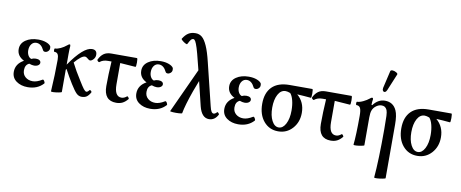

<svg xmlns="http://www.w3.org/2000/svg" viewBox="-80 -1085 4126 1717"><g transform="rotate(10 1983.5 -226.5)"><path d="M180.2 11.2Q118.7 11.2 76.9 -19Q35.2 -49.3 35.2 -103Q35.2 -175.8 107.9 -215.8Q43 -248 43 -311Q43 -362.8 88.4 -393.8Q133.8 -424.8 202.1 -424.8Q243.7 -424.8 274.2 -413.3Q304.7 -401.9 315.9 -384.8Q318.8 -380.9 318.8 -365.2Q318.8 -350.1 306.6 -338.6Q294.4 -327.1 279.8 -327.1Q265.1 -327.1 259.8 -337.9Q233.4 -393.1 189.9 -393.1Q162.1 -393.1 145.5 -370.8Q128.9 -348.6 128.9 -314.9Q128.9 -289.1 139.6 -269.3Q150.4 -249.5 168.9 -243.2Q187.5 -252.9 210 -252.9Q231.4 -252.9 243.2 -244.9Q254.9 -236.8 254.9 -223.1Q254.9 -209 240.7 -199Q226.6 -189 203.1 -189Q184.1 -189 159.2 -198.2Q122.1 -182.6 122.1 -132.8Q122.1 -94.7 148.7 -71.8Q175.3 -48.8 215.8 -48.8Q253.4 -48.8 300.8 -78.1Q308.6 -83 317.6 -68.1Q326.7 -53.2 321.8 -46.9Q268.6 11.2 180.2 11.2Z M393.1 12.2Q402.8 -142.6 402.8 -276.9Q402.8 -310.1 393.6 -325.9Q384.3 -341.8 361.8 -341.8Q356 -341.8 356 -356.9Q356 -372.1 361.8 -372.1Q383.3 -372.1 411.6 -385.3Q439.9 -398.4 465.8 -419.9Q478.5 -431.2 484.9 -431.2Q492.7 -431.2 492.7 -417Q489.7 -392.1 489.7 -338.9V-248Q611.8 -424.8 689.9 -424.8Q734.9 -424.8 734.9 -379.9Q734.9 -356.4 719 -338.6Q703.1 -320.8 688 -320.8Q679.7 -320.8 665.5 -334Q651.4 -347.2 638.7 -347.2Q607.9 -347.2 547.9 -277.8Q584 -206.1 634.8 -127Q664.6 -78.1 679.4 -59.1Q694.3 -40 705.1 -40Q716.8 -40 731 -59.1Q733.9 -61.5 739 -59.1Q744.1 -56.6 748.3 -50.8Q752.4 -44.9 750 -41Q733.9 -12.2 716.1 0Q698.2 12.2 669.9 12.2Q644 12.2 623 -8.1Q602.1 -28.3 566.9 -85Q531.2 -142.1 495.1 -210Q494.6 -209 492.4 -206.1Q490.2 -203.1 489.7 -202.1V0Q489.7 4.4 464.6 9Q439.5 13.7 418 14.9Q396.5 16.1 393.1 12.2Z M983.9 11.2Q872.1 11.2 872.1 -121.1Q872.1 -225.1 879.9 -345.2H847.7Q802.2 -345.2 774.9 -321.8Q769 -317.4 760 -325.7Q751 -334 753.9 -340.8Q771 -377 797.1 -396Q823.2 -415 866.7 -415H1098.6Q1105.5 -415 1105.5 -375Q1105.5 -335 1098.6 -335Q992.2 -343.8 959 -345.2V-151.9Q959 -42 1022.9 -42Q1046.9 -42 1070.8 -62Q1075.7 -66.4 1083.7 -55.7Q1091.8 -44.9 1088.9 -41Q1065.9 -13.2 1041.3 -1Q1016.6 11.2 983.9 11.2Z M1293 11.2Q1231.4 11.2 1189.7 -19Q1147.9 -49.3 1147.9 -103Q1147.9 -175.8 1220.7 -215.8Q1155.8 -248 1155.8 -311Q1155.8 -362.8 1201.2 -393.8Q1246.6 -424.8 1314.9 -424.8Q1356.4 -424.8 1387 -413.3Q1417.5 -401.9 1428.7 -384.8Q1431.6 -380.9 1431.6 -365.2Q1431.6 -350.1 1419.4 -338.6Q1407.2 -327.1 1392.6 -327.1Q1377.9 -327.1 1372.6 -337.9Q1346.2 -393.1 1302.7 -393.1Q1274.9 -393.1 1258.3 -370.8Q1241.7 -348.6 1241.7 -314.9Q1241.7 -289.1 1252.4 -269.3Q1263.2 -249.5 1281.7 -243.2Q1300.3 -252.9 1322.8 -252.9Q1344.2 -252.9 1356 -244.9Q1367.7 -236.8 1367.7 -223.1Q1367.7 -209 1353.5 -199Q1339.4 -189 1315.9 -189Q1296.9 -189 1272 -198.2Q1234.9 -182.6 1234.9 -132.8Q1234.9 -94.7 1261.5 -71.8Q1288.1 -48.8 1328.6 -48.8Q1366.2 -48.8 1413.6 -78.1Q1421.4 -83 1430.4 -68.1Q1439.5 -53.2 1434.6 -46.9Q1381.3 11.2 1293 11.2Z M1473.6 0 1658.7 -402.8 1639.6 -478Q1621.1 -554.7 1607.7 -597.2Q1594.2 -639.6 1585 -654.8Q1575.7 -669.9 1565.9 -669.9Q1554.2 -669.9 1545.7 -660.2Q1537.1 -650.4 1519.5 -616.2Q1516.6 -611.8 1501.7 -619.6Q1486.8 -627.4 1473.6 -638.9Q1460.4 -650.4 1462.9 -654.8Q1486.3 -692.4 1512.5 -708.7Q1538.6 -725.1 1577.6 -725.1Q1610.8 -725.1 1635.7 -704.6Q1660.6 -684.1 1683.8 -632.1Q1707 -580.1 1728.5 -490.2L1822.8 -105Q1830.6 -71.3 1839.4 -58.1Q1848.1 -44.9 1859.9 -44.9Q1872.6 -44.9 1889.6 -63Q1892.1 -65.4 1897 -61.8Q1901.9 -58.1 1905.5 -52.5Q1909.2 -46.9 1907.7 -43.9Q1879.4 11.2 1826.7 11.2Q1760.3 11.2 1734.9 -88.9L1681.6 -309.1L1643.6 -209Q1595.7 -73.7 1582.5 0Q1581.5 4.4 1553.7 6.1Q1525.9 7.8 1499 6.1Q1472.2 4.4 1473.6 0Z M2091.8 11.2Q2030.3 11.2 1988.5 -19Q1946.8 -49.3 1946.8 -103Q1946.8 -175.8 2019.5 -215.8Q1954.6 -248 1954.6 -311Q1954.6 -362.8 2000 -393.8Q2045.4 -424.8 2113.8 -424.8Q2155.3 -424.8 2185.8 -413.3Q2216.3 -401.9 2227.5 -384.8Q2230.5 -380.9 2230.5 -365.2Q2230.5 -350.1 2218.3 -338.6Q2206.1 -327.1 2191.4 -327.1Q2176.8 -327.1 2171.4 -337.9Q2145 -393.1 2101.6 -393.1Q2073.7 -393.1 2057.1 -370.8Q2040.5 -348.6 2040.5 -314.9Q2040.5 -289.1 2051.3 -269.3Q2062 -249.5 2080.6 -243.2Q2099.1 -252.9 2121.6 -252.9Q2143.1 -252.9 2154.8 -244.9Q2166.5 -236.8 2166.5 -223.1Q2166.5 -209 2152.3 -199Q2138.2 -189 2114.7 -189Q2095.7 -189 2070.8 -198.2Q2033.7 -182.6 2033.7 -132.8Q2033.7 -94.7 2060.3 -71.8Q2086.9 -48.8 2127.4 -48.8Q2165 -48.8 2212.4 -78.1Q2220.2 -83 2229.2 -68.1Q2238.3 -53.2 2233.4 -46.9Q2180.2 11.2 2091.8 11.2Z M2454.6 11.2Q2374 11.2 2323.2 -48.8Q2272.5 -108.9 2272.5 -208Q2272.5 -307.1 2326.4 -361.1Q2380.4 -415 2485.4 -415H2691.4Q2697.8 -415 2697.8 -375Q2697.8 -335 2691.4 -335Q2624.5 -341.3 2566.4 -344.2Q2635.7 -285.6 2635.7 -188Q2635.7 -103.5 2584.2 -46.1Q2532.7 11.2 2454.6 11.2ZM2541.5 -192.9Q2541.5 -243.2 2531 -284.2Q2520.5 -325.2 2502.4 -345.2Q2477.1 -355 2459.5 -355Q2417 -355 2391.8 -308.6Q2366.7 -262.2 2366.7 -189Q2366.7 -117.2 2391.1 -70.6Q2415.5 -23.9 2453.6 -23.9Q2491.7 -23.9 2516.6 -71Q2541.5 -118.2 2541.5 -192.9Z M2932.1 11.2Q2820.3 11.2 2820.3 -121.1Q2820.3 -225.1 2828.1 -345.2H2795.9Q2750.5 -345.2 2723.1 -321.8Q2717.3 -317.4 2708.3 -325.7Q2699.2 -334 2702.1 -340.8Q2719.2 -377 2745.4 -396Q2771.5 -415 2814.9 -415H3046.9Q3053.7 -415 3053.7 -375Q3053.7 -335 3046.9 -335Q2940.4 -343.8 2907.2 -345.2V-151.9Q2907.2 -42 2971.2 -42Q2995.1 -42 3019 -62Q3023.9 -66.4 3032 -55.7Q3040 -44.9 3037.1 -41Q3014.2 -13.2 2989.5 -1Q2964.8 11.2 2932.1 11.2Z M3353 -522Q3345.7 -504.9 3334.7 -501.7Q3323.7 -498.5 3316.7 -508.5Q3309.6 -518.6 3313 -535.2L3350.1 -694.8Q3355 -704.1 3371.3 -702.9Q3387.7 -701.7 3404.1 -691.9Q3420.4 -682.1 3416 -673.8ZM3373 269Q3387.2 109.4 3387.2 -172.9Q3387.2 -256.8 3385.5 -292.5Q3383.8 -328.1 3377 -345.2Q3368.2 -363.8 3356.4 -370.8Q3344.7 -377.9 3327.1 -377.9Q3298.8 -377.9 3272 -355Q3253.9 -339.4 3245.4 -317.4Q3236.8 -295.4 3236.8 -253.9V0Q3236.8 3.9 3211.4 8.8Q3186 13.7 3164.6 14.9Q3143.1 16.1 3140.1 12.2Q3149.9 -75.2 3149.9 -252.9Q3149.9 -302.7 3139.9 -322.3Q3129.9 -341.8 3105 -341.8Q3099.1 -341.8 3099.1 -356.9Q3099.1 -372.1 3105 -372.1Q3127.9 -372.1 3159.7 -387.5Q3191.4 -402.8 3211.9 -419.9Q3224.6 -431.2 3231.9 -431.2Q3241.2 -431.2 3241.2 -417Q3236.8 -395.5 3236.8 -367.2L3243.2 -365.2Q3287.6 -424.8 3350.1 -424.8Q3425.3 -424.8 3456.1 -356Q3475.1 -314.5 3475.1 -230V256.8Q3475.1 260.7 3448.5 265.6Q3421.9 270.5 3399.2 271.7Q3376.5 272.9 3373 269Z M3717.8 11.2Q3637.2 11.2 3586.4 -48.8Q3535.6 -108.9 3535.6 -208Q3535.6 -307.1 3589.6 -361.1Q3643.6 -415 3748.5 -415H3954.6Q3960.9 -415 3960.9 -375Q3960.9 -335 3954.6 -335Q3887.7 -341.3 3829.6 -344.2Q3898.9 -285.6 3898.9 -188Q3898.9 -103.5 3847.4 -46.1Q3795.9 11.2 3717.8 11.2ZM3804.7 -192.9Q3804.7 -243.2 3794.2 -284.2Q3783.7 -325.2 3765.6 -345.2Q3740.2 -355 3722.7 -355Q3680.2 -355 3655 -308.6Q3629.9 -262.2 3629.9 -189Q3629.9 -117.2 3654.3 -70.6Q3678.7 -23.9 3716.8 -23.9Q3754.9 -23.9 3779.8 -71Q3804.7 -118.2 3804.7 -192.9Z"/></g></svg>

Font: Junicode SmCond Medium
Style: Regular
Weight: 500
Width: 4
Designer: Peter S. Baker
Version: Version 2.206